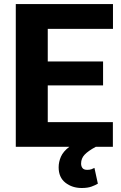

<svg xmlns="http://www.w3.org/2000/svg" viewBox="-20 -731 601 956"><path d="M542 -123V0H457Q418.9 20.5 401.4 39.1Q383.8 57.6 383.8 83.5Q383.8 96.7 390.6 105.7Q397.5 114.7 414.1 114.7Q427.2 114.7 435.5 111.6Q443.8 108.4 450.2 105L467.3 183.6Q455.1 190.9 435.8 198Q416.5 205.1 386.7 205.1Q339.4 205.1 305.7 178.7Q272 152.3 272 102.1Q272 75.2 283.4 49.1Q294.9 22.9 325.2 0H58.6V-710.9H542.5V-587.4H217.8V-424.8H493.2V-305.7H217.8V-123Z"/></svg>

Font: Vazirmatn RD FD ExtraBold
Style: Regular
Weight: 800
Designer: Saber Rastikerdar
Foundry: Saber Rastikerdar
Version: Version 33.003